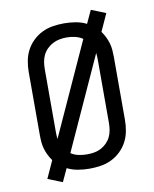

<svg xmlns="http://www.w3.org/2000/svg" viewBox="-91 -856 783 977"><g transform="rotate(-10 300.0 -367.5)"><path d="M154 52 79 22 120 -68Q109 -83 101 -99.5Q93 -116 88 -133Q83 -150 81.5 -168.5Q80 -187 80 -205V-530Q80 -559 85.5 -588Q91 -617 104.5 -642.5Q118 -668 139.5 -688.5Q161 -709 187 -721.5Q213 -734 242 -738.5Q271 -743 300 -743Q330 -743 359.5 -738Q389 -733 415 -720L446 -787L521 -757L480 -667Q491 -652 499 -635.5Q507 -619 512 -602Q517 -585 518.5 -566.5Q520 -548 520 -530V-205Q520 -176 514.5 -147Q509 -118 495.5 -92.5Q482 -67 460.5 -46.5Q439 -26 413 -13.5Q387 -1 358 3.5Q329 8 300 8Q270 8 240.5 3Q211 -2 185 -15ZM165 -169 383 -648Q365 -660 343.5 -665Q322 -670 300 -670Q281 -670 263 -666.5Q245 -663 228.5 -654.5Q212 -646 198.5 -632.5Q185 -619 177 -602.5Q169 -586 166 -567.5Q163 -549 163 -530V-205Q163 -196 163.5 -187Q164 -178 165 -169ZM300 -66Q319 -66 337 -69Q355 -72 371.5 -80.5Q388 -89 401.5 -102.5Q415 -116 423 -132.5Q431 -149 434 -167.5Q437 -186 437 -205V-530Q437 -539 436.5 -548Q436 -557 435 -566L217 -87Q235 -75 256.5 -70.5Q278 -66 300 -66Z"/></g></svg>

Font: Nova Nerd Font
Style: Regular
Weight: 400
Designer: Belleve Invis
Foundry: Belleve Invis
Version: Version 24.1.4; ttfautohint (v1.8.4);Nerd Fonts 3.1.1